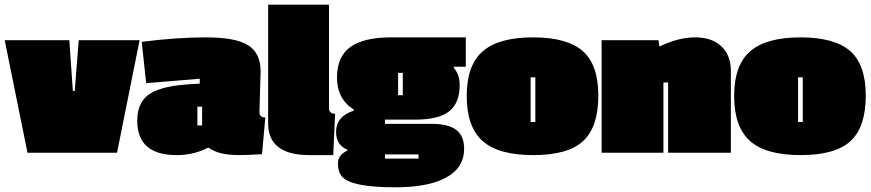

<svg xmlns="http://www.w3.org/2000/svg" viewBox="-30 -650 3708 817"><path d="M564 -479 468 0H87L-10 -479H265L280 -263H288L305 -479Z M1079 -346 1074 -174Q1074 -150 1099 -150L1085 6Q1025 10 989 10Q899 10 859 -21H854Q794 10 722 10Q554 10 554 -136Q554 -227 624 -260Q661 -277 706 -284Q751 -291 820 -294V-315L592 -296L573 -472Q722 -491 846.5 -491Q971 -491 1025 -458Q1079 -425 1079 -346ZM810 -196V-116H830V-196Z M1111 -125V-630H1370V-190Q1370 -166 1396 -166L1388 10H1287Q1111 10 1111 -125Z M1633 -491H1952V-366H1901V-361Q1926 -334 1926 -287Q1926 -212 1881.5 -176.5Q1837 -141 1738 -141H1608V-123H1807Q1879 -123 1912 -97Q1945 -71 1945 -17Q1945 63 1869.5 105Q1794 147 1651 147Q1464 147 1425 101Q1408 81 1408 45Q1408 9 1448 -9V-13Q1400 -33 1400 -88Q1400 -155 1475 -179V-184Q1404 -229 1404 -319.5Q1404 -410 1461.5 -450.5Q1519 -491 1633 -491ZM1608 7V25H1751V7ZM1664 -340V-245H1684V-340Z M1956 -241.5Q1956 -373 2024.5 -432Q2093 -491 2238 -491Q2383 -491 2449.5 -433Q2516 -375 2516 -242.5Q2516 -110 2451.5 -50Q2387 10 2239 10Q2091 10 2023.5 -50Q1956 -110 1956 -241.5ZM2248 -131V-321H2228V-131Z M2776 -452Q2856 -491 2928 -491Q3000 -491 3040 -452.5Q3080 -414 3080 -349V0H2813V-299H2793V0H2530V-479H2772Z M3094 -241.5Q3094 -373 3162.5 -432Q3231 -491 3376 -491Q3521 -491 3587.5 -433Q3654 -375 3654 -242.5Q3654 -110 3589.5 -50Q3525 10 3377 10Q3229 10 3161.5 -50Q3094 -110 3094 -241.5ZM3386 -131V-321H3366V-131Z"/></svg>

Font: Passion One Black
Style: Regular
Weight: 900
Designer: Alejandro Lo Celso
Foundry: Fontstage
Version: Version 1.002